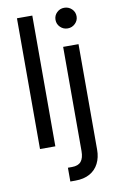

<svg xmlns="http://www.w3.org/2000/svg" viewBox="-102 -794 647 1052"><g transform="rotate(-10 222.0 -267.5)"><path d="M153.8 -727.5V0H68.4V-727.5ZM290.5 -529.3H376V57.6Q376 101.1 359.1 134.3Q342.3 167.5 309.6 185.8Q276.9 204.1 229 204.1H201.2V127.4H224.1Q258.8 127.4 274.7 108.2Q290.5 88.9 290.5 50.3ZM333.5 -624.5Q309.1 -624.5 292 -641.4Q274.9 -658.2 274.9 -682.1Q274.9 -706.1 292 -722.7Q309.1 -739.3 333 -739.3Q357.4 -739.3 374.8 -722.7Q392.1 -706.1 392.1 -681.6Q392.1 -658.2 374.8 -641.4Q357.4 -624.5 333.5 -624.5Z"/></g></svg>

Font: Inter 24pt
Style: Regular
Weight: 400
Designer: Rasmus Andersson
Foundry: rsms
Version: Version 4.001;git-66647c0bb